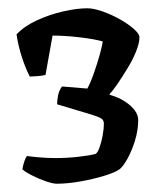

<svg xmlns="http://www.w3.org/2000/svg" viewBox="-20 -790 388 464"><path d="M117 -346Q108 -346 90.5 -352Q73 -358 56.5 -366.5Q40 -375 34 -381Q36 -392 39 -400.5Q42 -409 45 -413Q59 -411 78 -409.5Q97 -408 114 -408Q141 -408 168.5 -411Q196 -414 211 -418Q216 -421 220.5 -433.5Q225 -446 228 -462Q231 -478 231 -492Q231 -501 221.5 -505.5Q212 -510 188 -517Q164 -524 118 -538Q118 -548 120.5 -560Q123 -572 130 -581L191 -576Q198 -588 206.5 -612Q215 -636 221.5 -659.5Q228 -683 228 -690Q206 -696 171 -700Q136 -704 107 -704L90 -609Q83 -607 70.5 -606Q58 -605 52 -605Q42 -624 33 -651.5Q24 -679 20 -707Q39 -727 69.5 -741Q100 -755 133 -762.5Q166 -770 191 -770Q206 -770 227.5 -762.5Q249 -755 269.5 -743.5Q290 -732 303.5 -720Q317 -708 317 -700Q317 -686 309 -666Q301 -646 288.5 -625.5Q276 -605 264.5 -588Q253 -571 245 -563V-561Q266 -555 281.5 -545Q297 -535 305.5 -523.5Q314 -512 314 -500Q314 -475 306 -449.5Q298 -424 287.5 -405.5Q277 -387 269 -381Q258 -373 231.5 -365Q205 -357 174 -351.5Q143 -346 117 -346Z"/></svg>

Font: Texturina 12pt Medium
Style: Regular
Weight: 500
Designer: Guillermo Torres Carreño
Foundry: Omnibus-Type
Version: Version 1.002